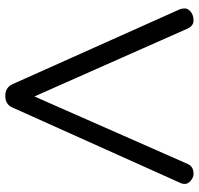

<svg xmlns="http://www.w3.org/2000/svg" viewBox="-33 -719 757 731"><g transform="rotate(90 345.5 -353.5)"><path d="M675.8 -660.2 389.2 -22Q377.4 4.9 345.5 4.9Q313.5 4.9 300.8 -22L15.1 -660.2Q12.2 -668 12.2 -679.4Q12.2 -690.9 25.1 -701.4Q38.1 -711.9 58.1 -711.9Q78.1 -711.9 88.9 -689L347.2 -106L604 -689Q613.8 -711.9 641.6 -711.9Q655.3 -711.9 667.7 -701.4Q680.2 -690.9 680.2 -679.4Q680.2 -668 675.8 -660.2Z"/></g></svg>

Font: Nunito-Regular
Style: Regular
Weight: 400
Designer: Vernon Adams
Foundry: newtypography
Version: Version 3.000